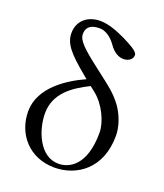

<svg xmlns="http://www.w3.org/2000/svg" viewBox="-132 -786 755 885"><g transform="rotate(20 245.5 -344.0)"><path d="M239.2 -423.5C154.2 -385.5 37 -310 37 -193C37 -82 115 10 239 10C345 10 456 -61 456 -224C456 -262 444 -303 421 -343C400 -378 369.3 -409.4 331 -439L260 -494C183.7 -553.1 152 -583 152 -614C152 -640 165 -665 216 -665C242 -665 272 -649 297 -613C317 -584 342 -569 367 -569C381 -569 411 -576 411 -605C411 -623 364 -646 334 -661C300 -677 252 -698 208 -698C148 -698 101 -662 101 -600C101 -548 135.6 -509.7 217 -442ZM268.2 -400.5 293 -381C344.9 -340.1 380 -264 380 -212C380 -49 301 -13 250 -13C157 -13 113 -130 113 -211C113 -310 191.2 -362.5 268.2 -400.5Z"/></g></svg>

Font: Libertinus Serif Display
Style: Regular
Weight: 400
Designer: Philipp H. Poll
Foundry: Khaled Hosny
Version: Version 6.1